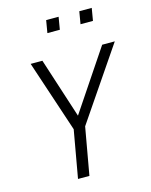

<svg xmlns="http://www.w3.org/2000/svg" viewBox="-130 -974 833 1058"><g transform="rotate(-15 286.5 -445.5)"><path d="M573 -680 294 -270 246 0H181L229 -271L93 -680H160L271 -337L501 -680ZM297 -820H226L238 -891H309ZM486 -820H415L427 -891H498Z"/></g></svg>

Font: Inria Sans Light
Style: Italic
Weight: 300
Italic angle: -10°
Designer: Black Foundry Team
Foundry: Black Foundry
Version: Version 1.2; ttfautohint (v1.8.3)